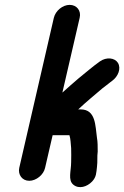

<svg xmlns="http://www.w3.org/2000/svg" viewBox="-20 -728 510 788"><path d="M266 -708C237 -708 208 -684 201 -655L59 -39C53 -11 71 14 100 14C129 14 159 -11 165 -39L196 -173H265C270 -157 270 -140 272 -120C273 -104 272 -80 272 -63C272 -26 258 11 281 30C304 49 337 39 358 17C376 -2 375 -19 378 -43C381 -66 378 -84 381 -106C381 -125 381 -147 378 -162C371 -211 374 -279 311 -279H301C334 -310 367 -337 401 -366C405 -369 411 -374 418 -379L432 -390L440 -396C465 -414 478 -447 464 -470C451 -491 417 -495 390 -476C359 -454 332 -430 302 -406C279 -386 259 -369 236 -348L307 -655C314 -684 295 -708 266 -708Z"/></svg>

Font: Electronic
Style: HvIt
Weight: 900
Version: Version 1.011